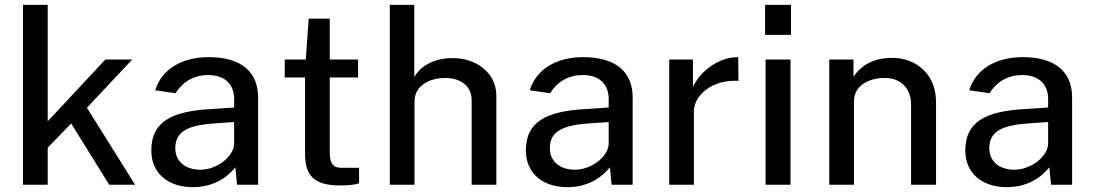

<svg xmlns="http://www.w3.org/2000/svg" viewBox="-20 -763 4524 793"><path d="M538 0 339 -318 526 -517H415L177 -262V-743H75V0H177V-153L274 -253L431 0Z M776 10C850 10 910 -20 952 -72L959 0H1046V-361C1046 -462 981 -527 842 -527C732 -527 648 -478 621 -390L705 -378C738 -430 786 -453 838 -453C906 -454 947 -417 947 -354V-319L860 -313C681 -305 605 -256 605 -141C605 -46 676 10 776 10ZM808 -62C747 -62 704 -95 704 -151C704 -225 764 -247 875 -254L947 -259V-170C946 -115 874 -62 808 -62Z M1459 -443V-517H1342V-686H1255L1243 -517H1156V-443H1240V-127C1240 -44 1271 3 1384 3C1424 3 1449 -1 1463 -6V-70H1391C1361 -70 1342 -81 1342 -133V-443Z M1590 0H1692V-344C1692 -408 1752 -441 1819 -441C1883 -441 1928 -407 1928 -350V0H2030V-368C2030 -460 1950 -523 1850 -523C1767 -523 1716 -487 1691 -445V-743H1590Z M2323 10C2397 10 2457 -20 2499 -72L2506 0H2593V-361C2593 -462 2528 -527 2389 -527C2279 -527 2195 -478 2168 -390L2252 -378C2285 -430 2333 -453 2385 -453C2453 -454 2494 -417 2494 -354V-319L2407 -313C2228 -305 2152 -256 2152 -141C2152 -46 2223 10 2323 10ZM2355 -62C2294 -62 2251 -95 2251 -151C2251 -225 2311 -247 2422 -254L2494 -259V-170C2493 -115 2421 -62 2355 -62Z M2744 0H2846V-304C2846 -367 2919 -436 3030 -429L3029 -527C2950 -527 2875 -473 2842 -404V-517H2744Z M3247 -743H3140V-619H3247ZM3245 -517H3142V0H3245Z M3405 0H3507V-345C3507 -409 3568 -441 3634 -441C3698 -441 3743 -401 3743 -330V0H3846V-341C3846 -458 3763 -524 3665 -524C3582 -524 3534 -489 3505 -446V-517H3405Z M4138 10C4212 10 4272 -20 4314 -72L4321 0H4408V-361C4408 -462 4343 -527 4204 -527C4094 -527 4010 -478 3983 -390L4067 -378C4100 -430 4148 -453 4200 -453C4268 -454 4309 -417 4309 -354V-319L4222 -313C4043 -305 3967 -256 3967 -141C3967 -46 4038 10 4138 10ZM4170 -62C4109 -62 4066 -95 4066 -151C4066 -225 4126 -247 4237 -254L4309 -259V-170C4308 -115 4236 -62 4170 -62Z"/></svg>

Font: United Sans Medium
Style: Regular
Weight: 500
Designer: Pablo Impallari, Rodrigo Fuenzalida (Modified by Dan O. Williams)
Version: Version 1.000;PS 001.000;hotconv 1.0.88;makeotf.lib2.5.64775